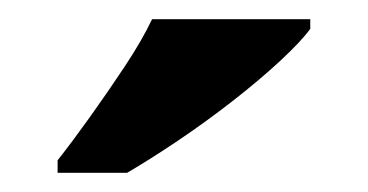

<svg xmlns="http://www.w3.org/2000/svg" viewBox="-20 -786 383 200"><path d="M40 -619Q55 -638 73.6 -664Q92.2 -690 110.1 -717Q128 -744 138.4 -766H303.2V-756Q293.8 -743 272.3 -723Q250.8 -703 222.6 -681Q194.4 -659 165.4 -639.5Q136.4 -620 112.4 -606H40Z"/></svg>

Font: Noto Serif Hentaigana ExtraLight
Style: Regular
Weight: 200
Designer: Kazuhiro Yamada
Foundry: nipponia
Version: Version 1.000